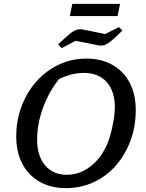

<svg xmlns="http://www.w3.org/2000/svg" viewBox="-20 -963 753 993"><path d="M321 10Q243 10 185 -23Q127 -56 95.5 -116Q64 -176 64 -257Q64 -341 92 -414.5Q120 -488 169.5 -543Q219 -598 285 -629Q351 -660 427 -660Q504 -660 561.5 -627.5Q619 -595 650.5 -535.5Q682 -476 682 -394Q682 -308 654.5 -234.5Q627 -161 578.5 -106Q530 -51 464 -20.5Q398 10 321 10ZM326 -59Q393 -59 449.5 -103.5Q506 -148 538 -226Q548 -252 556 -285Q564 -318 569 -350.5Q574 -383 574 -408Q574 -492 531.5 -539Q489 -586 413 -586Q351 -586 285 -554Q232 -487 202 -404.5Q172 -322 172 -242Q172 -157 213 -108Q254 -59 326 -59ZM341 -880 354 -943H601L588 -880ZM299 -714 281 -734Q319 -770 340.5 -787.5Q362 -805 377 -809Q392 -813 411 -810L524 -787L595 -823L613 -805Q575 -767 553.5 -750Q532 -733 516.5 -729Q501 -725 482 -730L371 -752Z"/></svg>

Font: Piazzolla Medium
Style: Italic
Weight: 500
Italic angle: -11.3°
Designer: Juan Pablo del Peral
Foundry: Huerta Tipografica
Version: Version 1.330